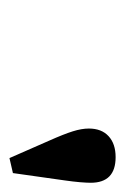

<svg xmlns="http://www.w3.org/2000/svg" viewBox="53 -951 270 416"><g transform="rotate(90 188.0 -743.0)"><path d="M322.5 -628.5 285 -714Q270.5 -746.5 264.5 -765.8Q258.5 -785 258.5 -800.5Q258.5 -828 275 -843.2Q291.5 -858.5 320.5 -858.5Q376 -858.5 376 -804.5Q376 -796.5 374.8 -781.5Q373.5 -766.5 371 -749L355 -636Z"/></g></svg>

Font: Libre Caslon Condensed
Style: Italic
Weight: 400
Italic angle: -22.583°
Designer: Pablo Impallari, Rodrigo Fuenzalida, Katja Schimmel, Ertekin Erdin
Foundry: Pablo Impallari, Rodrigo Fuenzalida
Version: Version 2.000;gftools[0.9.33]